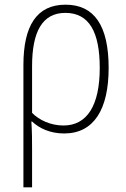

<svg xmlns="http://www.w3.org/2000/svg" viewBox="-20 -560 540 820"><path d="M80 -282V240H117V78C117 41 117 7 114 -41H117C148 -12 194 10 254 10C381 10 444 -93 444 -270C444 -450 383 -540 260 -540C136 -540 80 -449 80 -282ZM251 -24C197 -24 147 -47 117 -78V-278C117 -423 160 -505 259 -505C361 -505 406 -423 406 -270C406 -108 351 -24 251 -24Z"/></svg>

Font: Noto Sans Mono ExtraCondensed ExtraLight
Style: Regular
Weight: 200
Width: 2
Designer: Monotype Design Team
Foundry: Monotype Imaging Inc.
Version: Version 2.014